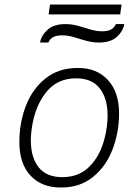

<svg xmlns="http://www.w3.org/2000/svg" viewBox="-20 -823 615 853"><path d="M509 -319Q509 -236 480.5 -160.5Q452 -85 394 -37.5Q336 10 253 10H249Q165 10 115.5 -43Q66 -96 66 -192Q66 -276 94.5 -351.5Q123 -427 181.5 -474Q240 -521 324 -521H328Q410 -521 459.5 -467.5Q509 -414 509 -319ZM125 -276Q117 -233 117 -199Q117 -124 151.5 -80Q186 -36 257 -36Q332 -36 379 -84.5Q426 -133 445 -210Q458 -261 458 -310Q458 -385 423.5 -430Q389 -475 318 -475Q238 -475 190 -419Q142 -363 125 -276ZM520 -803 514 -759H196L202 -803ZM419 -634Q397 -634 379 -638Q361 -642 331 -651Q307 -659 291 -662.5Q275 -666 257 -666Q232 -666 217 -658.5Q202 -651 195 -634H158Q163 -665 191 -690.5Q219 -716 271 -716Q293 -716 311 -712Q329 -708 359 -699Q383 -691 399 -687.5Q415 -684 433 -684Q458 -684 472.5 -691.5Q487 -699 495 -716H532Q527 -685 499.5 -659.5Q472 -634 419 -634Z"/></svg>

Font: Chivo Thin Italic
Style: Regular
Weight: 100
Italic angle: -8.05°
Designer: Hector Gatti
Foundry: Omnibus-Type
Version: Version 1.007